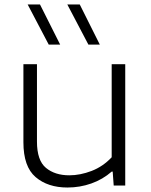

<svg xmlns="http://www.w3.org/2000/svg" viewBox="-20 -828 672 857"><path d="M281 9Q193.5 9 139 -37.5Q84.5 -84 84.5 -193V-541.5H145V-196Q145 -112 185 -78.8Q225 -45.5 289.5 -45.5Q338 -45.5 388.8 -65Q439.5 -84.5 478.5 -126V-541.5H539V0H487.5L483 -62H478.5Q438.5 -27 387.5 -9Q336.5 9 281 9ZM374.5 -629 280.5 -808H336L425.5 -629ZM197.5 -629 103.5 -808H158.5L248.5 -629Z"/></svg>

Font: Encode Sans Expanded Light
Style: Regular
Weight: 300
Width: 7
Designer: Multiple Designers
Foundry: Impallari Type
Version: Version 3.000; ttfautohint (v1.8.3) -l 8 -r 50 -G 200 -x 14 